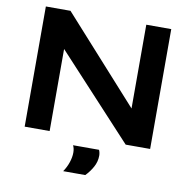

<svg xmlns="http://www.w3.org/2000/svg" viewBox="-96 -797 1092 1106"><g transform="rotate(10 450.0 -244.5)"><path d="M83 0V-703H227L671 -210V-700H817V1H674L229 -480V0ZM346 214Q365 186 375 155.5Q385 125 385 99Q385 74 376 57H528Q535 73 535 90Q535 126 517 158Q499 190 475 214Z"/></g></svg>

Font: Georama Extended SemiBold
Style: Regular
Weight: 600
Width: 7
Designer: Jean-Baptiste Levee
Foundry: Production Type
Version: Version 1.000